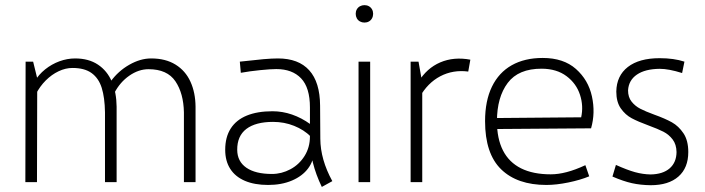

<svg xmlns="http://www.w3.org/2000/svg" viewBox="-20 -719 2784 758"><path d="M706.1 -275.4Q704.6 -350.6 672.4 -398.2Q640.1 -445.8 566.4 -445.8Q527.3 -445.8 490.5 -420.2Q453.6 -394.5 431.6 -352.1L417 -397.5Q446.8 -438.5 490.5 -463.4Q534.2 -488.3 576.7 -488.3Q633.8 -488.3 673.1 -463.9Q712.4 -439.5 731.9 -396.5Q751.5 -353.5 752 -297.9V0H706.1ZM81.1 -475.6H110.8L127 -409.7L126 0H80.1ZM394.5 -275.4Q393.6 -334 381.6 -372.1Q369.6 -410.2 341.8 -430.4Q314 -450.7 266.1 -450.7Q238.8 -450.7 211.4 -437.7Q184.1 -424.8 160.6 -401.4Q137.2 -377.9 121.6 -347.2L116.7 -397.5Q132.3 -424.3 158.2 -445.1Q184.1 -465.8 214.8 -477.1Q245.6 -488.3 276.4 -488.3Q330.1 -488.3 366.7 -463.9Q403.3 -439.5 421.6 -396.5Q439.9 -353.5 440.4 -297.9V0H394.5Z M1250.5 19Q1203.6 -78.1 1203.6 -169.9V-294.9Q1203.6 -373 1168.7 -409.7Q1133.8 -446.3 1070.8 -446.3Q1048.3 -446.3 1007.1 -442.1Q965.8 -438 930.7 -431.6L926.8 -475.6Q986.3 -482.4 1020.3 -485.4Q1054.2 -488.3 1077.1 -488.3Q1158.7 -488.3 1200.9 -441.4Q1243.2 -394.5 1243.7 -301.8L1244.6 -170.9Q1245.1 -89.4 1292 -3.9ZM1038.6 11.2Q984.9 11.2 946.8 -5.1Q908.7 -21.5 888.9 -52.5Q869.1 -83.5 869.1 -127.4Q869.1 -177.7 890.9 -211.7Q912.6 -245.6 954.3 -262.7Q996.1 -279.8 1055.7 -279.8Q1095.2 -279.8 1132.8 -266.8Q1170.4 -253.9 1205.6 -228.5L1207 -179.7Q1180.2 -206.5 1141.1 -222.2Q1102.1 -237.8 1058.1 -237.8Q989.3 -237.8 952.6 -210Q916 -182.1 916.5 -127Q917 -81.5 952.6 -56.9Q988.3 -32.2 1053.7 -32.2Q1091.8 -32.2 1126.5 -50.8Q1161.1 -69.3 1182.4 -103.3Q1203.6 -137.2 1203.6 -180.2L1218.8 -120.1Q1218.8 -84 1196.3 -54Q1173.8 -23.9 1132.8 -6.3Q1091.8 11.2 1038.6 11.2Z M1418.9 -629.9Q1409.2 -629.9 1401.1 -634.3Q1393.1 -638.7 1388.7 -646.7Q1384.3 -654.8 1384.3 -664.6Q1384.3 -674.3 1388.7 -682.1Q1393.1 -689.9 1401.1 -694.3Q1409.2 -698.7 1418.9 -698.7Q1428.7 -698.7 1436.5 -694.3Q1444.3 -689.9 1448.7 -682.1Q1453.1 -674.3 1453.1 -664.6Q1453.1 -654.8 1448.7 -646.7Q1444.3 -638.7 1436.5 -634.3Q1428.7 -629.9 1418.9 -629.9ZM1395.5 -475.6H1441.4V0H1395.5Z M1601.1 -475.6H1632.3L1647 -392.6V0H1601.1ZM1631.8 -395.5Q1664.6 -449.7 1718 -472.7Q1771.5 -495.6 1836.9 -483.4L1828.6 -436.5Q1768.6 -444.3 1718.3 -418Q1668 -391.6 1636.7 -335.4Z M2137.2 11.2Q2022 11.2 1958.5 -50.5Q1895 -112.3 1895 -240.7Q1895 -320.8 1922.1 -376.7Q1949.2 -432.6 2000.2 -461.4Q2051.3 -490.2 2122.6 -490.2Q2204.6 -490.2 2253.7 -446.8Q2302.7 -403.3 2316.9 -338.4Q2331.1 -273.4 2313.5 -212.4L1919.4 -209.5L1923.8 -252.9L2274.4 -255.9Q2284.2 -300.3 2269.8 -344.7Q2255.4 -389.2 2216.8 -418.2Q2178.2 -447.3 2119.1 -447.8Q2026.9 -448.2 1984.4 -391.6Q1941.9 -335 1941.9 -240.2Q1941.9 -171.4 1965.8 -124.8Q1989.7 -78.1 2037.1 -54.4Q2084.5 -30.8 2154.3 -30.8Q2184.1 -30.8 2217.5 -39.6Q2251 -48.3 2291 -66.9L2306.2 -22.9Q2271 -8.3 2223.4 1.5Q2175.8 11.2 2137.2 11.2Z M2548.8 12.2Q2508.8 11.7 2474.9 4.2Q2440.9 -3.4 2397.9 -22L2411.6 -67.9Q2456.1 -47.9 2487.1 -39.3Q2518.1 -30.8 2548.8 -30.3Q2597.2 -31.2 2623.8 -54.4Q2650.4 -77.6 2650.9 -118.7Q2650.4 -148.9 2635.5 -168.5Q2620.6 -188 2599.1 -199Q2577.6 -210 2540.5 -223.6Q2499 -238.8 2473.9 -252.2Q2448.7 -265.6 2430.9 -291Q2413.1 -316.4 2413.1 -357.4Q2414.1 -419.9 2458.7 -454.6Q2503.4 -489.3 2584.5 -489.3Q2640.6 -489.3 2682.1 -475.6L2672.9 -430.7Q2620.1 -447.3 2584.5 -447.3Q2527.3 -446.8 2494.6 -424.6Q2461.9 -402.3 2459.5 -362.3Q2459.5 -335.4 2473.4 -317.9Q2487.3 -300.3 2507.6 -289.8Q2527.8 -279.3 2562.5 -266.6Q2606 -251 2632.6 -236.1Q2659.2 -221.2 2678.2 -192.9Q2697.3 -164.6 2697.3 -118.7Q2697.3 -56.2 2658.4 -22Q2619.6 12.2 2548.8 12.2Z"/></svg>

Font: DavidDev Light
Style: Regular
Weight: 300
Designer: David.dev
Foundry: David.dev
Version: Version 1.001;FEAKit 1.0